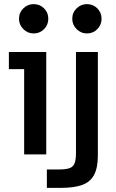

<svg xmlns="http://www.w3.org/2000/svg" viewBox="-20 -748 562 930"><path d="M97 0V-413H23V-496H204V0ZM143 -586Q114 -586 93 -607Q72 -628 72 -657Q72 -687 93 -707.5Q114 -728 143 -728Q173 -728 193.5 -707.5Q214 -687 214 -657Q214 -628 193.5 -607Q173 -586 143 -586ZM207 162V73H260Q297 73 315.5 67Q334 61 341 43.5Q348 26 348 -6V-496H454V5Q454 65 435.5 99.5Q417 134 377.5 148Q338 162 275 162ZM401 -586Q372 -586 351 -607Q330 -628 330 -657Q330 -687 351 -707.5Q372 -728 401 -728Q431 -728 451.5 -707.5Q472 -687 472 -657Q472 -628 451.5 -607Q431 -586 401 -586Z"/></svg>

Font: Atkinson Hyperlegible Next Medium
Style: Regular
Weight: 500
Designer: Elliott Scott, Megan Eiswerth, Linus Boman, Theodore Petrosky, Letters from Sweden
Foundry: Applied Design Works, Letters from Sweden
Version: Version 2.001